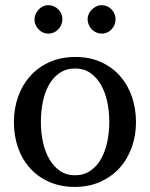

<svg xmlns="http://www.w3.org/2000/svg" viewBox="-20 -716 584 748"><path d="M405.8 -241.2Q405.8 -282.2 397.7 -319.8Q389.6 -357.4 373 -386.2Q356.4 -415 331.5 -432.1Q306.6 -449.2 272.9 -449.2Q238.3 -449.2 212.9 -432.1Q187.5 -415 171.1 -386.2Q154.8 -357.4 147 -319.8Q139.2 -282.2 139.2 -241.2Q139.2 -200.7 147.2 -163.1Q155.3 -125.5 171.9 -96.7Q188.5 -67.9 213.4 -50.5Q238.3 -33.2 272 -33.2Q306.2 -33.2 331.5 -50.3Q356.9 -67.4 373.3 -96.2Q389.6 -125 397.7 -162.6Q405.8 -200.2 405.8 -241.2ZM509.8 -240.2Q509.8 -187 492.9 -140.9Q476.1 -94.7 445.1 -60.8Q414.1 -26.9 369.9 -7.3Q325.7 12.2 271 12.2Q216.3 12.2 172.4 -7.1Q128.4 -26.4 97.7 -60.1Q66.9 -93.8 50.5 -139.9Q34.2 -186 34.2 -240.2Q34.2 -293.5 50.8 -339.8Q67.4 -386.2 98.6 -420.7Q129.9 -455.1 174.1 -474.6Q218.3 -494.1 273.9 -494.1Q329.6 -494.1 373.5 -474.1Q417.5 -454.1 447.8 -419.7Q478 -385.3 493.9 -339.1Q509.8 -293 509.8 -240.2ZM223.1 -641.1Q223.1 -629.9 218.8 -619.6Q214.4 -609.4 207 -601.6Q199.7 -593.8 189.7 -589.4Q179.7 -585 168.5 -585Q157.2 -585 147.5 -589.4Q137.7 -593.8 130.4 -601.6Q123 -609.4 118.7 -619.1Q114.3 -628.9 114.3 -640.1Q114.3 -650.9 118.7 -660.9Q123 -670.9 130.4 -678.7Q137.7 -686.5 147.5 -691.2Q157.2 -695.8 168.5 -695.8Q179.7 -695.8 189.7 -691.4Q199.7 -687 207 -679.7Q214.4 -672.4 218.8 -662.4Q223.1 -652.3 223.1 -641.1ZM430.2 -641.1Q430.2 -629.9 426 -619.6Q421.9 -609.4 414.6 -601.6Q407.2 -593.8 397.5 -589.4Q387.7 -585 376.5 -585Q365.2 -585 355.2 -589.4Q345.2 -593.8 337.6 -601.6Q330.1 -609.4 325.7 -619.6Q321.3 -629.9 321.3 -641.1Q321.3 -651.4 325.7 -661.4Q330.1 -671.4 337.9 -679Q345.7 -686.5 355.5 -691.2Q365.2 -695.8 376.5 -695.8Q387.7 -695.8 397.5 -691.4Q407.2 -687 414.6 -679.4Q421.9 -671.9 426 -661.9Q430.2 -651.9 430.2 -641.1Z"/></svg>

Font: Charis SIL CyrE
Style: Regular
Weight: 400
Foundry: SIL International
Version: Version 5.000